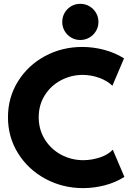

<svg xmlns="http://www.w3.org/2000/svg" viewBox="-20 -972 692 1000"><path d="M21.5 -361.3Q21.5 -464.4 73.7 -548.3Q126 -632.3 214.6 -679.9Q303.2 -727.5 408.2 -727.5Q465.3 -727.5 522 -712.6Q578.6 -697.8 626 -668L565.4 -525.4Q539.6 -550.8 498 -566.2Q456.5 -581.5 410.2 -582Q349.6 -581.5 297.1 -553.7Q244.6 -525.9 213.1 -475.6Q181.6 -425.3 181.6 -361.3Q181.6 -297.9 212.9 -246.8Q244.1 -195.8 297.6 -166.7Q351.1 -137.7 415 -137.7Q458.5 -138.2 500.7 -152.1Q543 -166 567.4 -192.4L627.9 -50.8Q582 -21.5 525.6 -6.8Q469.2 7.8 413.1 7.8Q306.6 7.8 216.8 -40.5Q127 -88.9 74.2 -173.3Q21.5 -257.8 21.5 -361.3ZM304.2 -857.4Q304.2 -883.8 316.7 -905.3Q329.1 -926.8 350.6 -939.5Q372.1 -952.1 397.9 -952.1Q423.8 -952.1 445.6 -939.5Q467.3 -926.8 480 -905.3Q492.7 -883.8 492.7 -857.4Q492.7 -832 480 -810.5Q467.3 -789.1 445.6 -776.4Q423.8 -763.7 397.9 -763.7Q372.1 -763.7 350.6 -776.4Q329.1 -789.1 316.7 -810.5Q304.2 -832 304.2 -857.4Z"/></svg>

Font: Reddit Sans Chocolate ExtraBold
Style: Regular
Weight: 800
Designer: Stephen Hutchings
Foundry: Reddit
Version: Version 1.011